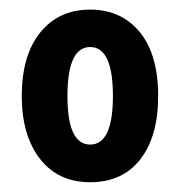

<svg xmlns="http://www.w3.org/2000/svg" viewBox="-20 -742 371 396"><path d="M306.2 -543.9Q306.2 -460.9 269.5 -413.6Q232.9 -366.2 166 -366.2Q99.6 -366.2 62.3 -414.6Q24.9 -462.9 24.9 -543.9Q24.9 -627.9 63 -675Q101.1 -722.2 166 -722.2Q230 -722.2 268.1 -676Q306.2 -629.9 306.2 -543.9ZM119.1 -543.9Q119.1 -443.8 166 -443.8Q212.9 -443.8 212.9 -543.9Q212.9 -645 166 -645Q119.1 -645 119.1 -543.9Z"/></svg>

Font: Open Sans Condensed
Style: Bold
Weight: 700
Width: 3
Designer: Monotype Design Team
Foundry: Monotype Imaging Inc.
Version: Version 3.003; ttfautohint (v1.8.4)